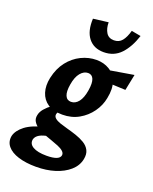

<svg xmlns="http://www.w3.org/2000/svg" viewBox="-238 -769 917 1152"><g transform="rotate(20 220.0 -193.0)"><path d="M137 289Q72 289 24 274Q-24 259 -47 231Q-70 203 -63 165Q-54 128 -12.5 96Q29 64 121 41L150 90Q112 96 91 108Q70 120 64 139Q57 170 86.5 187.5Q116 205 174 205Q214 205 236 196.5Q258 188 261 171Q263 157 250.5 145.5Q238 134 216 125Q194 116 168 107Q144 99 119 89.5Q94 80 74.5 66.5Q55 53 44.5 35.5Q34 18 39 -5Q43 -27 60.5 -47.5Q78 -68 103 -86Q128 -104 154 -118L182 -91Q172 -84 164 -78Q156 -72 150.5 -65Q145 -58 143 -48Q141 -34 153 -23.5Q165 -13 187 -5.5Q209 2 235 9Q265 17 295 27Q325 37 350 52Q375 67 387 90.5Q399 114 392 148Q383 192 347 223.5Q311 255 257 272Q203 289 137 289ZM178 -59Q120 -59 85 -82.5Q50 -106 37 -147.5Q24 -189 35 -241Q49 -305 83 -348.5Q117 -392 164 -415Q211 -438 261 -438Q308 -438 344 -416Q380 -394 396 -351Q412 -308 399 -245Q390 -196 359.5 -153.5Q329 -111 283 -85Q237 -59 178 -59ZM201 -149Q229 -149 249 -174.5Q269 -200 277 -250Q285 -299 275 -323Q265 -347 240 -347Q213 -347 191.5 -321Q170 -295 162 -245Q154 -198 164.5 -173.5Q175 -149 201 -149ZM484 -328 320 -335 325 -401 505 -431ZM283 -496Q220 -496 185.5 -539.5Q151 -583 155 -663L251 -675Q251 -636 267 -610Q283 -584 317 -584Q349 -584 368 -607Q387 -630 399 -674L459 -663Q434 -586 391.5 -541Q349 -496 283 -496Z"/></g></svg>

Font: Ysabeau ExtraBold
Style: Italic
Weight: 800
Italic angle: -12°
Designer: Christian Thalmann (Catharsis Fonts)
Version: Version 2.002